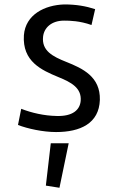

<svg xmlns="http://www.w3.org/2000/svg" viewBox="-20 -592 540 875"><path d="M62 -22.5C106 -5.4 176.3 9.8 235.4 9.8C345.7 9.8 431.6 -29.3 435.1 -136.7C438 -242.7 356 -280.3 282.7 -309.6C220.2 -334.5 169.4 -360.4 176.3 -424.8C180.7 -465.8 214.8 -498 272 -498C297.9 -498 343.3 -497.1 397 -478L413.6 -550.3C371.6 -564 327.6 -571.8 273.4 -571.8C183.6 -569.3 96.2 -525.4 88.9 -431.6C81.1 -311.5 169.4 -272.5 246.1 -240.7C305.2 -216.8 352.5 -190.9 347.7 -132.3C344.2 -91.8 312 -61 237.3 -63.5C181.6 -64.5 124 -77.6 76.7 -96.2L62 -22.5ZM211.4 61 189 253.9 251 263.7 293 61Z"/></svg>

Font: Duru Sans
Style: Regular
Weight: 400
Designer: Onur Yazıcıgil
Foundry: Onur Yazıcıgil
Version: Version 1.002